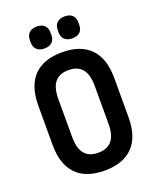

<svg xmlns="http://www.w3.org/2000/svg" viewBox="-155 -927 829 1024"><g transform="rotate(-20 260.0 -415.0)"><path d="M259.5 8Q153.9 8 99.2 -48.8Q44.4 -105.6 44.4 -215.2V-438.8Q44.4 -549.4 99.2 -606.2Q153.9 -663 259.5 -663Q365.5 -663 420.5 -606.2Q475.5 -549.4 475.5 -438.8V-215.2Q475.5 -105.6 420.5 -48.8Q365.5 8 259.5 8ZM259.5 -93.1Q311.3 -93.1 337.2 -124Q363.2 -154.9 363.2 -220.2V-433.8Q363.2 -500.1 337.2 -531Q311.3 -561.9 259.5 -561.9Q208.7 -561.9 182.7 -531Q156.8 -500.1 156.8 -433.8V-220.2Q156.8 -154.9 182.7 -124Q208.7 -93.1 259.5 -93.1ZM180.4 -713.7Q152.7 -713.7 137.1 -728.3Q121.5 -743 121.5 -768.8V-782.1Q121.5 -808.9 137.1 -823.5Q152.7 -838.2 180.4 -838.2Q208.7 -838.2 223.8 -823.5Q238.9 -808.9 238.9 -782.1V-768.8Q238.9 -743 223.8 -728.3Q208.7 -713.7 180.4 -713.7ZM338.5 -713.7Q310.7 -713.7 295.1 -728.3Q279.5 -743 279.5 -768.8V-782.1Q279.5 -808.9 295.1 -823.5Q310.7 -838.2 338.5 -838.2Q367.3 -838.2 382.1 -823.5Q397 -808.9 397 -782.1V-768.8Q397 -743 382.1 -728.3Q367.3 -713.7 338.5 -713.7Z"/></g></svg>

Font: Sofia Sans Condensed
Style: Regular
Weight: 400
Designer: Botio Nikoltchev, Ani Petrova
Foundry: lettersoup
Version: Version 4.100